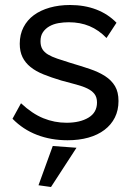

<svg xmlns="http://www.w3.org/2000/svg" viewBox="-20 -551 528 768"><path d="M250 10Q184 10 128 -11.5Q72 -33 30 -76L64 -138Q109 -96 153.5 -78Q198 -60 246 -60Q300 -60 334 -80.5Q368 -101 368 -141Q368 -162 358 -175Q348 -188 329.5 -197Q311 -206 284.5 -213Q258 -220 225 -229Q185 -241 154 -253.5Q123 -266 102 -283Q81 -300 70 -322.5Q59 -345 59 -376Q59 -413 74 -442Q89 -471 115.5 -490.5Q142 -510 179 -520.5Q216 -531 260 -531Q318 -531 365 -513Q412 -495 446 -460L406 -399Q375 -431 338 -446.5Q301 -462 255 -462Q234 -462 214 -458.5Q194 -455 178 -446Q162 -437 152 -422.5Q142 -408 142 -386Q142 -367 149.5 -354.5Q157 -342 172 -333Q187 -324 209 -316.5Q231 -309 260 -300Q304 -287 339.5 -275Q375 -263 400.5 -246.5Q426 -230 440 -206.5Q454 -183 454 -147Q454 -110 439.5 -81Q425 -52 398 -31.5Q371 -11 333.5 -0.5Q296 10 250 10ZM134 190 191 33 286 40 184 197Z"/></svg>

Font: Rising Sun
Style: Regular
Weight: 400
Designer: Matt McInerney, Pablo Impallari, Rodrigo Fuenzalida (Raleway font), Stephen Hutchings (Greek), Cristiano Sobral (main ch
Foundry: The Rising Sun Project Authors
Version: Version 4.327; ttfautohint (v1.8.4.7-5d5b-dirty)